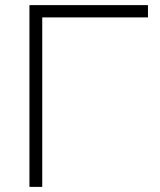

<svg xmlns="http://www.w3.org/2000/svg" viewBox="-20 -730 625 750"><path d="M95 0V-710H558V-662H145V0Z"/></svg>

Font: Geist ExtLt
Style: Regular
Weight: 400
Designer: Basement.studio, Andrés Briganti, Mateo Zaragoza
Foundry: Basement.studio, Vercel, Andrés Briganti, Guido Ferreyra, Mateo Zaragoza
Version: Version 1.401